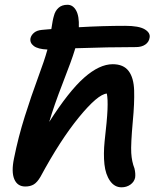

<svg xmlns="http://www.w3.org/2000/svg" viewBox="-20 -780 685 811"><path d="M86.9 7.8Q53.7 7.8 40.5 -22.9Q27.3 -53.7 39.1 -110.8Q57.1 -200.7 84.7 -288.1Q112.3 -375.5 140.4 -451.4Q168.5 -527.3 179.2 -566.9Q180.2 -567.9 180.2 -570.8Q140.6 -572.3 122.8 -585.7Q105 -599.1 108.9 -619.1Q112.3 -632.3 124.3 -642.1Q136.2 -651.9 157.2 -653.8Q163.1 -654.3 176.3 -655.5Q189.5 -656.7 196.8 -657.2Q202.6 -697.3 208 -713.9Q212.9 -733.9 227.1 -746.8Q241.2 -759.8 265.1 -759.8Q288.1 -759.8 301.5 -735.8Q314.9 -711.9 313 -665Q414.6 -670.9 508.8 -670.9Q566.9 -670.9 591.6 -656Q616.2 -641.1 611.8 -620.1Q608.9 -602.1 593.5 -591.6Q578.1 -581.1 554.2 -581.1Q440.4 -581.1 297.9 -576.2L294.9 -565.9Q284.2 -529.8 245.6 -430.4Q207 -331.1 188 -265.1Q270.5 -394.5 335.2 -451.7Q399.9 -508.8 456.1 -508.8Q501.5 -508.8 523.2 -480.2Q544.9 -451.7 546.6 -397.9Q548.3 -344.2 541 -268.1Q532.2 -170.4 534.4 -133.8Q536.6 -97.2 547.9 -68.8Q553.2 -46.9 550.8 -29.8Q546.9 -11.7 530.8 -0.2Q514.6 11.2 493.2 11.2Q463.9 11.2 444.8 -15.9Q425.8 -43 421.1 -86.2Q416.5 -129.4 421.9 -183.1Q432.1 -271 434.1 -316.7Q436 -362.3 431.2 -384.8Q393.1 -381.8 314 -285.4Q234.9 -189 150.9 -33.2Q137.2 -9.8 122.6 -1Q107.9 7.8 86.9 7.8Z"/></svg>

Font: Shantell Sans Normal
Style: Italic
Weight: 500
Italic angle: -11.31°
Designer: Stephen Nixon, Anya Danilova, Shantell Martin
Foundry: Arrow Type
Version: Version 1.006;[559af2be0]